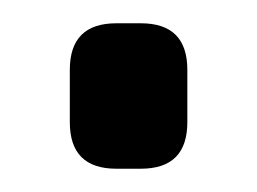

<svg xmlns="http://www.w3.org/2000/svg" viewBox="-20 -136 221 165"><path d="M80 9H101Q141 9 141 -31V-76Q141 -116 101 -116H80Q40 -116 40 -76V-31Q40 9 80 9Z"/></svg>

Font: WDXL Lubrifont JP N
Style: Regular
Weight: 400
Designer: [WDXL Lubrifont] Copyright 2020-2022 (c) NightFurySL2001, Skr-ZERO; [ZCOOL QingKe HuangYou] Copyright 2018-2022 (c) The 
Version: Version 2.001;hotconv 1.1.1;makeotfexe 2.6.0